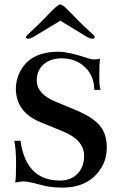

<svg xmlns="http://www.w3.org/2000/svg" viewBox="-20 -842 536 872"><path d="M263 10Q208 10 163 -3Q109 -18 85 -18Q74 -18 49 -13Q53 -32 53 -93Q53 -167 45 -202L73 -203Q98 -22 252 -22Q302 -22 332 -53Q362 -84 362 -134Q362 -207 264 -246L164 -287Q54 -332 52 -437Q52 -482 74 -522Q121 -607 246 -607Q291 -607 378 -578Q395 -572 406 -572Q425 -572 434 -576Q431 -552 431 -501Q431 -467 432 -458Q434 -441 437 -434H408Q408 -497 366 -537Q324 -577 260 -577Q209 -577 178 -549.5Q147 -522 147 -477Q147 -415 233 -380L322 -343Q400 -311 432.5 -272.5Q465 -234 465 -174Q465 -120 440 -80Q385 10 263 10ZM108 -666Q98 -666 98 -674Q98 -677 106 -685Q117 -696 124 -702Q146 -722 176 -752L199 -776L223 -800Q245 -822 254 -822Q263 -822 285 -800L309 -776L332 -752Q362 -722 384 -702Q398 -690 403 -685Q410 -678 410 -674Q410 -666 400 -666Q388 -666 369 -678L254 -748L138 -678Q118 -666 108 -666Z"/></svg>

Font: UnnaMedium
Style: Regular
Weight: 500
Designer: Jorge de Buen Unna
Foundry: Omnibus-Type
Version: Version 2.008;hotconv 1.0.109;makeotfexe 2.5.65596